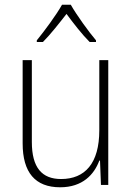

<svg xmlns="http://www.w3.org/2000/svg" viewBox="-20 -784 562 814"><path d="M280 -764H243C219 -721 168 -652 136 -613V-606H162C195 -639 233 -688 262 -725C290 -687 327 -639 360 -606H387V-613C357 -648 305 -720 280 -764ZM439 -529H401V-232C401 -91 340 -25 239 -25C158 -25 115 -73 115 -182V-529H76V-176C76 -53 129 10 235 10C330 10 379 -44 401 -103H404L408 0H439Z"/></svg>

Font: Noto Sans Lao SemiCondensed ExtraLight
Style: Regular
Weight: 200
Width: 4
Designer: Monotype Design Team
Foundry: Monotype Imaging Inc.
Version: Version 2.003